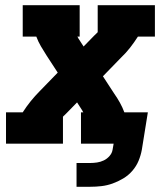

<svg xmlns="http://www.w3.org/2000/svg" viewBox="-20 -550 640 735"><path d="M273 165V74H325Q338 74 351.5 72Q365 70 377.5 64Q390 58 399.5 47Q409 36 411 23L415 0H290V-120H299Q298 -121 297 -123Q296 -125 295 -127L275 -158L236 -118Q235 -117 234 -116Q233 -115 232 -114Q232 -114 232 -114Q232 -114 232 -114Q231 -113 230 -112Q229 -111 228 -110Q228 -110 228 -110Q228 -110 228 -110L227 -109Q225 -107 223.5 -106Q222 -105 221 -103V0H3V-120H67Q81 -142 97.5 -162.5Q114 -183 132 -201L201 -272L158 -338Q147 -355 136.5 -373Q126 -391 119 -410H67V-530H285V-410H276Q277 -409 278 -407Q279 -405 280 -403L300 -372L339 -412Q340 -413 341 -414Q342 -415 343 -416Q343 -416 343.5 -416Q344 -416 344 -416Q344 -417 345 -418Q346 -419 347 -420H348Q348 -420 348 -420Q348 -420 348 -420V-421Q350 -423 351.5 -424Q353 -425 354 -427V-530H573V-410H508Q494 -388 478 -367.5Q462 -347 443 -329L374 -258L417 -192Q429 -175 439 -157Q449 -139 456 -120H546L523 23Q519 45 510.5 65.5Q502 86 487 103.5Q472 121 452 133Q432 145 411 152.5Q390 160 368.5 162.5Q347 165 325 165Z"/></svg>

Font: Iosevka Curly Slab HvEx
Style: Italic
Weight: 900
Width: 7
Italic angle: -9°
Monospace: yes
Designer: Belleve Invis
Foundry: Belleve Invis
Version: Version 11.1.0; ttfautohint (v1.8.3)